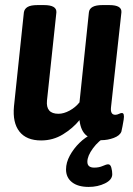

<svg xmlns="http://www.w3.org/2000/svg" viewBox="-20 -545 523 756"><path d="M142 8Q84 8 56.5 -27Q29 -62 35 -126L74 -496Q76 -510 88.5 -517.5Q101 -525 128 -525H153Q204 -525 202 -496L165 -149Q160 -97 210 -97Q231 -97 254 -109.5Q277 -122 293 -142L330 -496Q333 -525 383 -525H410Q461 -525 458 -496L417 -122Q414 -93 434 -93Q441 -93 448 -96.5Q455 -100 460 -100Q471 -100 467 -74Q465 -62 462.5 -48.5Q460 -35 458 -27Q452 -11 428 -2Q404 7 378 7Q344 7 321 -11Q298 -29 293 -72Q267 -40 228 -16Q189 8 142 8ZM329 191Q287 191 263.5 172.5Q240 154 240 122Q240 95 255 67.5Q270 40 293 17.5Q316 -5 342 -17L401 -10Q368 9 346 39Q324 69 324 92Q324 115 351 115Q370 115 384.5 108.5Q399 102 406 102Q415 102 418.5 115.5Q422 129 422 141Q422 163 393.5 177Q365 191 329 191Z"/></svg>

Font: Asap Condensed Condensed SemiBold
Style: Italic
Weight: 600
Width: 3
Italic angle: -6°
Designer: Pablo Cosgaya
Foundry: Omnibus-Type
Version: Version 3.001; ttfautohint (v1.8.4.7-5d5b)